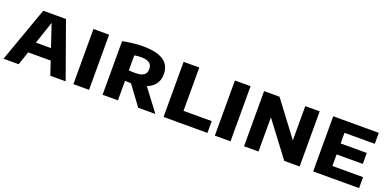

<svg xmlns="http://www.w3.org/2000/svg" viewBox="-11 -1275 3913 1947"><g transform="rotate(20 1945.0 -301.0)"><path d="M11 0 223.5 -595H468.5L681.5 0H516L337 -532H353L174.5 0ZM181.5 -146 219 -266H472.5L509.5 -146Z M765 0V-595H934V0Z M1080 0V-578.5Q1127 -588.5 1184.5 -595.5Q1242 -602.5 1298.5 -602.5Q1445.5 -602.5 1519 -554.5Q1592.5 -506.5 1592.5 -406Q1592.5 -341 1558 -297Q1523.5 -253 1460.2 -230.8Q1397 -208.5 1310.5 -208.5Q1294 -208.5 1278 -209.2Q1262 -210 1245.5 -211V0ZM1464.5 0 1262 -274H1443L1649.5 0ZM1314.5 -320.5Q1377.5 -320.5 1406.8 -341Q1436 -361.5 1436 -405.5Q1436 -451.5 1406.5 -471.8Q1377 -492 1315.5 -492Q1297.5 -492 1279.5 -490.2Q1261.5 -488.5 1245.5 -485.5V-323.5Q1265 -322 1279.8 -321.2Q1294.5 -320.5 1314.5 -320.5Z M1738 0V-595H1907V-127.5H2211.5V0Z M2291.5 0V-595H2460.5V0Z M2606.5 0V-595H2773L3074.5 -194.5H3051V-595H3206.5V0H3040.5L2738.5 -400.5H2762.5V0Z M3352.5 0V-595H3844V-476.5H3517V-118.5H3848V0ZM3442.5 -243.5V-362H3799.5V-243.5Z"/></g></svg>

Font: Encode Sans SC SemiExpanded
Style: Bold
Weight: 700
Width: 6
Designer: Multiple Designers
Foundry: Impallari Type
Version: Version 3.002